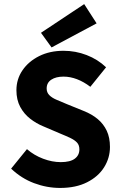

<svg xmlns="http://www.w3.org/2000/svg" viewBox="-20 -914 596 946"><path d="M276.2 12Q210.7 12 147.9 -11.6Q85.2 -35.1 34.8 -83.1L112.8 -179.2Q148 -148.7 192.4 -132Q236.8 -115.2 279.5 -115.2Q325.8 -115.2 348.4 -132.1Q371.1 -148.9 371.1 -178.1Q371.1 -199.1 359.5 -211.5Q347.9 -224 326.9 -234Q306 -244 277.2 -255.7L192.5 -291.9Q158.7 -305.7 128.5 -329.2Q98.3 -352.7 79.6 -387.4Q60.9 -422.2 60.9 -469.5Q60.9 -523.9 90.8 -567.7Q120.6 -611.4 172.9 -637.6Q225.2 -663.8 293.1 -663.8Q352.2 -663.8 406.9 -642.7Q461.6 -621.7 502.7 -582.5L425.1 -486.3Q392.9 -510.9 359.4 -523.7Q325.9 -536.5 293.1 -536.5Q255.4 -536.5 232.7 -521.4Q209.9 -506.3 209.9 -478.1Q209.9 -458.5 222.8 -445.4Q235.6 -432.2 258.5 -422.5Q281.5 -412.8 309.5 -401L392.5 -367.3Q432.8 -351.3 461.4 -327.4Q490 -303.5 505.9 -269.8Q521.8 -236.1 521.8 -190Q521.8 -135.9 493 -89.8Q464.2 -43.7 409 -15.9Q353.9 12 276.2 12ZM234.1 -680.3 181.9 -752.4 394.8 -893.8 456 -798.9Z"/></svg>

Font: Source Sans Variable
Style: Regular
Weight: 200
Designer: Paul D. Hunt
Foundry: Adobe Systems Incorporated
Version: Version 3.006;hotconv 1.0.111;makeotfexe 2.5.65597